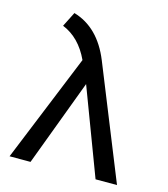

<svg xmlns="http://www.w3.org/2000/svg" viewBox="-106 -785 759 869"><g transform="rotate(15 273.5 -351.0)"><path d="M225.6 -505.9Q181.6 -600.6 100.6 -633.3L135.3 -702.1Q253.4 -667.5 310.1 -527.8L522.9 0H422.4L269.5 -405.3L117.7 0H19.5Z"/></g></svg>

Font: Sansation
Style: Regular
Weight: 400
Designer: Bernd Montag
Version: Version 1.301